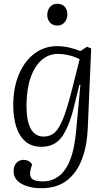

<svg xmlns="http://www.w3.org/2000/svg" viewBox="-20 -765 576 1015"><path d="M405 -316 400 -317 370 -197Q346 -97 308 -43Q270 11 199 11Q146 11 113 -18.5Q80 -48 65 -97.5Q50 -147 50 -206Q50 -301 80 -372Q110 -443 162.5 -482Q215 -521 281 -521Q313 -521 344.5 -514Q376 -507 405 -495L440 -518L462 -509L444 -87Q440 7 412.5 78.5Q385 150 332.5 190Q280 230 198 230Q137 230 94.5 207Q52 184 52 140Q52 112 67 96Q82 80 104 80Q132 80 150 103L143 127Q133 160 146.5 177Q160 194 207 194Q279 194 324 131.5Q369 69 382 -69ZM211 -43Q246 -43 270 -65Q294 -87 315 -141Q336 -195 361 -293L401 -452Q377 -465 345.5 -472.5Q314 -480 286 -480Q237 -480 200 -447.5Q163 -415 142 -355Q121 -295 120 -212Q119 -43 211 -43ZM230 -686Q230 -712 244.5 -728.5Q259 -745 283 -745Q308 -745 322 -729.5Q336 -714 336 -689Q336 -664 321.5 -647Q307 -630 283 -630Q259 -630 244.5 -645.5Q230 -661 230 -686Z"/></svg>

Font: Literata 36pt Light
Style: Italic
Weight: 300
Italic angle: -2°
Designer: Latin by Veronika Burian and Jose Scaglione. Greek by Irene Vlachou. Cyrillic by Vera Evstafieva
Foundry: TypeTogether
Version: Version 3.002